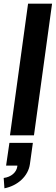

<svg xmlns="http://www.w3.org/2000/svg" viewBox="-30 -733 302 1040"><path d="M24 0H154L252 -713H122ZM-10 231 -6 287C66 273 123 221 132 156L148 41H21L3 164H64V167C60 201 30 226 -10 231Z"/></svg>

Font: Ronzino Bold
Style: Italic
Weight: 700
Italic angle: -8°
Designer: Nunzio Mazzaferro
Foundry: Collletttivo
Version: Version 1.000;Glyphs 3.3 (3337)